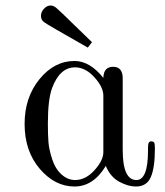

<svg xmlns="http://www.w3.org/2000/svg" viewBox="-20 -662 595 693"><path d="M68.8 -214.8Q68.8 -310.1 122.3 -376Q175.8 -441.9 249 -441.9Q304.2 -441.9 353 -380.9Q354 -420.9 388.2 -420.9Q424.3 -420.9 422.9 -376V-121.1Q422.9 -12.2 472.2 -12.2Q514.2 -12.2 514.2 -118.2V-128.9Q514.2 -142.1 517.1 -147Q520 -151.9 526.1 -151.9Q532.2 -151.9 536.1 -147.9Q539.1 -144 539.1 -126Q539.1 -57.1 524.4 -22.9Q509.8 11.2 470.2 11.2Q442.4 11.2 410.6 -5.9Q378.9 -22.9 361.8 -63Q316.9 11.2 249 11.2Q178.2 11.2 123.5 -52.7Q68.8 -116.7 68.8 -214.8ZM127.9 -605Q127.9 -618.2 138.4 -630.1Q148.9 -642.1 163.1 -642.1Q172.9 -642.1 183.3 -633.5Q193.8 -625 249 -570.8Q286.1 -534.7 312 -509.8L296.9 -490.2Q147 -575.2 139.2 -582Q127.9 -589.8 127.9 -605ZM152.8 -215.8Q152.8 -172.9 155 -147.5Q157.2 -122.1 168.2 -87.6Q179.2 -53.2 201.2 -33.2Q224.1 -12.2 251 -12.2Q289.1 -12.2 321 -47.6Q353 -83 353 -112.8V-316.9Q353 -347.7 320.6 -383.3Q288.1 -418.9 251 -418.9Q195.8 -418.9 168 -344.2Q152.8 -302.7 152.8 -215.8Z"/></svg>

Font: CMU Serif Upright Italic
Style: UprightItalic
Weight: 500
Version: Version 0.7.0